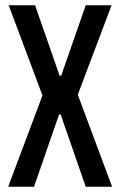

<svg xmlns="http://www.w3.org/2000/svg" viewBox="-20 -708 456 728"><path d="M11 0 141 -346 13 -688H113L206 -421H212L305 -688H403L275 -349L405 0H305L210 -274H204L109 0Z"/></svg>

Font: Saira ExtraCondensed SemiBold
Style: Regular
Weight: 600
Width: 2
Designer: Hector Gatti with collaboration of the Omnibus-Type team
Foundry: Omnibus-Type
Version: Version 1.101